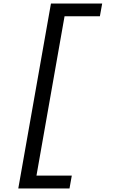

<svg xmlns="http://www.w3.org/2000/svg" viewBox="-20 -858 640 1087"><path d="M268.5 -838H558.5L545.5 -766H345.5L186.5 136H386.5L373.5 209H83.5Z"/></svg>

Font: JuliaMono
Style: Italic
Weight: 400
Italic angle: -9°
Monospace: yes
Designer: cormullion
Foundry: corm
Version: Version 0.057; ttfautohint (v1.8.4)